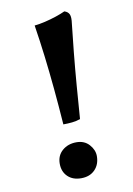

<svg xmlns="http://www.w3.org/2000/svg" viewBox="-83 -769 577 831"><g transform="rotate(-10 205.5 -354.0)"><path d="M282 -658Q276 -606 269 -536Q262 -466 256 -390.5Q250 -315 245 -245Q228 -239 209 -237Q190 -235 170 -235Q164 -319 157 -393.5Q150 -468 141.5 -538Q133 -608 122 -678Q143 -680 168.5 -686Q194 -692 218 -700Q242 -708 259 -716Q275 -711 280.5 -698.5Q286 -686 282 -658ZM289 -75Q289 -38 266.5 -15Q244 8 206 8Q169 8 147 -13.5Q125 -35 125 -70Q125 -106 150 -127.5Q175 -149 212 -149Q247 -149 268 -125.5Q289 -102 289 -75Z"/></g></svg>

Font: Vollkorn
Style: Bold
Weight: 700
Designer: Friedrich Althausen
Foundry: Friedrich Althausen
Version: Version 5.000